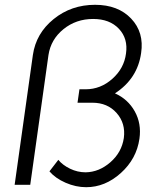

<svg xmlns="http://www.w3.org/2000/svg" viewBox="-20 -770 700 800"><path d="M459 -381Q513 -357 541.5 -306Q570 -255 561 -192Q549 -108 483.5 -49Q418 10 339 10Q296 10 253.5 -8.5Q211 -27 186 -56L223 -104Q241 -82 272 -67Q303 -52 337 -52Q393 -53 440 -94Q487 -135 496 -195Q504 -256 466 -299Q428 -342 365 -342H303L311 -398H337Q399 -398 448 -441.5Q497 -485 505 -547Q514 -609 475.5 -650Q437 -691 368 -691Q297 -691 244.5 -648.5Q192 -606 182 -541L106 0H41L117 -541Q130 -631 203.5 -690.5Q277 -750 376 -750Q472 -750 526.5 -692.5Q581 -635 568 -549Q553 -442 459 -381Z"/></svg>

Font: Oakes Grotesk Light
Style: Italic
Weight: 300
Italic angle: -8°
Designer: Samuel Oakes
Foundry: Samuel Oakes
Version: Version 1.000;PS 001.000;hotconv 1.0.88;makeotf.lib2.5.64775